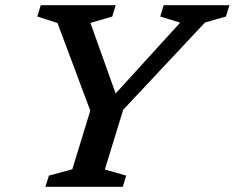

<svg xmlns="http://www.w3.org/2000/svg" viewBox="-20 -718 902 738"><path d="M672.5 -631 596 -654.5 609 -698H862L848.5 -654.5L768 -631.5L453.5 -296L383 -66.5L465 -43L452 0H154.5L168 -43L258 -67.5L327 -292.5L201 -629.5L123.5 -654.5L136.5 -698H424.5L411.5 -654.5L327.5 -630L433.5 -333.5H401.5Z"/></svg>

Font: Newsreader 9pt Medium
Style: Italic
Weight: 500
Italic angle: -17°
Designer: Hugues Gentile
Foundry: Production Type
Version: Version 1.003